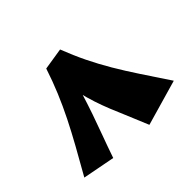

<svg xmlns="http://www.w3.org/2000/svg" viewBox="-135 -794 991 991"><g transform="rotate(-45 360.0 -298.5)"><path d="M450 2Q425 -60 404 -108.5Q383 -157 366 -199Q349 -241 335 -283.5Q321 -326 309.5 -375Q298 -424 287 -487L399 -599Q426 -529 456 -467.5Q486 -406 522 -345Q558 -284 602 -217.5Q646 -151 700 -70ZM197 -9 20 -43Q65 -122 102.5 -189.5Q140 -257 171.5 -320Q203 -383 229.5 -446.5Q256 -510 279 -580L399 -599L356 -500Q338 -422 319 -360.5Q300 -299 281 -244Q262 -189 241 -132.5Q220 -76 197 -9Z"/></g></svg>

Font: Marhey Light
Style: Bold
Weight: 700
Version: Version 1.000